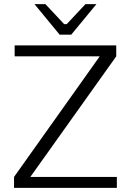

<svg xmlns="http://www.w3.org/2000/svg" viewBox="-20 -910 633 930"><path d="M48 0V-53L463 -637H51V-690H543V-637L127 -53H546V0ZM447 -890 325 -742H269L147 -890H200L291 -793H303L394 -890Z"/></svg>

Font: Mozilla Text ExtraLight
Style: Regular
Weight: 200
Designer: Studio DRAMA
Foundry: Studio DRAMA
Version: Version 1.000